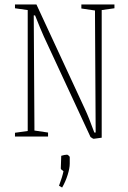

<svg xmlns="http://www.w3.org/2000/svg" viewBox="-20 -611 572 859"><path d="M385 2 176 -448Q162 -479 137 -542H131L134 -46V-27L195 -18V0H47V-17L104 -25V-566L47 -574V-591H143L360 -123Q377 -87 402 -18H408L405 -544V-564L344 -573V-591H492V-574L435 -566V5L399 10Q396 10 385 2ZM244 220Q259 180 264 155Q262 153 257 149.5Q252 146 252 143L254 86Q260 84 267.5 82.5Q275 81 280 81Q282 81 287 85Q292 89 292 92V121Q292 142 282.5 172Q273 202 258 228Z"/></svg>

Font: Grenze Thin
Style: Regular
Weight: 250
Designer: Renata Polastri
Foundry: Omnibus-Type
Version: Version 1.002; ttfautohint (v1.8)